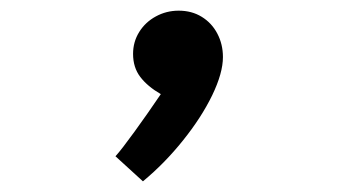

<svg xmlns="http://www.w3.org/2000/svg" viewBox="-20 -171 640 360"><path d="M281.5 5.5Q256.5 -9 243 -26.8Q229.5 -44.5 229.5 -70Q229.5 -92.5 241 -111Q252.5 -129.5 272.2 -140.2Q292 -151 315 -151Q339.5 -151 358.2 -139.5Q377 -128 387.5 -108Q398 -88 398 -64Q398 -34 377.8 7.8Q357.5 49.5 323.2 92.2Q289 135 248 169L196.5 122Q207.5 110 232.5 75.5Q257.5 41 281.5 5.5Z"/></svg>

Font: JuliaMono BoldItalic
Style: Regular
Weight: 700
Italic angle: -9°
Monospace: yes
Designer: cormullion
Foundry: corm
Version: Version 0.049; ttfautohint (v1.8.4)